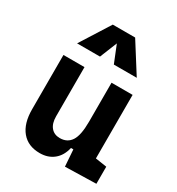

<svg xmlns="http://www.w3.org/2000/svg" viewBox="-189 -915 965 1045"><g transform="rotate(30 293.0 -392.5)"><path d="M217.8 9.8Q143.9 9.8 103.5 -38.8Q63 -87.4 63 -175.8V-517.6H195.3V-208.5Q195.3 -164.1 215.6 -139.9Q235.8 -115.7 271.5 -115.7Q318 -115.7 341.6 -151.6Q365.2 -187.5 365.2 -272L391.6 -99.6H351.6Q339.5 -46.9 304.4 -18.6Q269.3 9.8 217.8 9.8ZM374 4.9 365.2 -119.1V-210H497.6V-118.2L568.8 -107.4V0ZM365.2 -146.5V-517.6H497.6V-175.8ZM95.7 -609.4 212.9 -794.9H353.5L470.7 -609.4H326.7L278.3 -729.5H288.1L239.7 -609.4Z"/></g></svg>

Font: Cascadia Code
Style: Regular
Weight: 400
Monospace: yes
Designer: Aaron Bell
Foundry: Saja Typeworks
Version: Version 2106.017